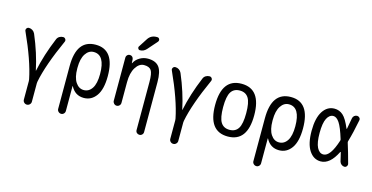

<svg xmlns="http://www.w3.org/2000/svg" viewBox="-92 -1221 3683 1900"><g transform="rotate(15 1750.0 -270.5)"><path d="M206.1 -28.3Q169.9 -210.9 47.9 -478.5Q41 -492.2 49.3 -505.9Q57.6 -519.5 74.2 -519.5Q93.8 -519.5 110.8 -508.3Q127.9 -497.1 136.7 -477.5Q212.9 -297.9 248 -128.9Q248 -127 249 -127Q250 -127 250 -128.9Q285.2 -298.8 361.3 -480.5Q369.1 -499 386.2 -509.3Q403.3 -519.5 423.8 -519.5Q439.5 -519.5 448.2 -506.3Q457 -493.2 450.2 -478.5Q389.6 -344.7 349.1 -230Q308.6 -115.2 292 -28.3Q290 -16.6 290 -10.7V178.7Q290 195.3 277.8 207.5Q265.6 219.7 249 219.7Q232.4 219.7 220.2 208Q208 196.3 208 178.7V-10.7Q208 -18.6 206.1 -28.3Z M638.7 -264.6V-254.9Q638.7 -164.1 671.4 -114.7Q704.1 -65.4 754.9 -65.4Q807.6 -65.4 839.4 -113.8Q871.1 -162.1 871.1 -259.8Q871.1 -455.1 754.9 -455.1Q704.1 -455.1 671.4 -405.3Q638.7 -355.5 638.7 -264.6ZM559.6 179.7V-259.8Q559.6 -529.3 754.9 -529.8Q950.2 -530.3 950.2 -259.8Q950.2 -125 901.9 -57.6Q853.5 9.8 775.4 9.8Q685.5 9.8 641.6 -74.2Q641.6 -75.2 639.6 -75.2Q638.7 -75.2 638.7 -74.2V179.7Q638.7 196.3 627.4 208Q616.2 219.7 600.1 219.7Q584 219.7 571.8 208Q559.6 196.3 559.6 179.7Z M1070.3 -40V-483.4Q1070.3 -498 1081.1 -508.8Q1091.8 -519.5 1107.4 -519.5Q1123 -519.5 1133.3 -509.3Q1143.6 -499 1144.5 -483.4L1146.5 -446.3Q1146.5 -445.3 1147.5 -445.3Q1149.4 -445.3 1149.4 -446.3Q1168 -484.4 1206.5 -507.3Q1245.1 -530.3 1290 -530.3Q1369.1 -530.3 1404.8 -484.9Q1440.4 -439.5 1440.4 -330.1V181.6Q1440.4 197.3 1429.2 208.5Q1418 219.7 1401.9 219.7Q1385.7 219.7 1374.5 209Q1363.3 198.2 1363.3 181.6V-311.5Q1363.3 -399.4 1343.3 -429.2Q1323.2 -459 1269.5 -459Q1219.7 -459 1184.6 -402.8Q1149.4 -346.7 1149.4 -252V-40Q1149.4 -23.4 1137.7 -11.7Q1126 0 1109.9 0Q1093.8 0 1082 -12.2Q1070.3 -24.4 1070.3 -40ZM1323.2 -759.8Q1339.8 -759.8 1346.2 -745.6Q1352.5 -731.4 1341.8 -717.8L1255.9 -620.1Q1228.5 -589.8 1190.4 -589.8Q1177.7 -589.8 1171.4 -602.1Q1165 -614.3 1171.9 -624L1228.5 -711.9Q1258.8 -759.8 1317.4 -759.8Z M1706.1 -28.3Q1669.9 -210.9 1547.9 -478.5Q1541 -492.2 1549.3 -505.9Q1557.6 -519.5 1574.2 -519.5Q1593.8 -519.5 1610.8 -508.3Q1627.9 -497.1 1636.7 -477.5Q1712.9 -297.9 1748 -128.9Q1748 -127 1749 -127Q1750 -127 1750 -128.9Q1785.2 -298.8 1861.3 -480.5Q1869.1 -499 1886.2 -509.3Q1903.3 -519.5 1923.8 -519.5Q1939.5 -519.5 1948.2 -506.3Q1957 -493.2 1950.2 -478.5Q1889.6 -344.7 1849.1 -230Q1808.6 -115.2 1792 -28.3Q1790 -16.6 1790 -10.7V178.7Q1790 195.3 1777.8 207.5Q1765.6 219.7 1749 219.7Q1732.4 219.7 1720.2 208Q1708 196.3 1708 178.7V-10.7Q1708 -18.6 1706.1 -28.3Z M2339.4 -415.5Q2310.5 -460.9 2250 -460.9Q2189.5 -460.9 2160.6 -415.5Q2131.8 -370.1 2131.8 -260.3Q2131.8 -150.4 2160.6 -104.5Q2189.5 -58.6 2250 -58.6Q2310.5 -58.6 2339.4 -104.5Q2368.2 -150.4 2368.2 -260.3Q2368.2 -370.1 2339.4 -415.5ZM2450.2 -260.3Q2450.2 9.8 2250 9.8Q2049.8 9.8 2049.8 -260.3Q2049.8 -530.3 2250 -530.3Q2450.2 -530.3 2450.2 -260.3Z M2638.7 -264.6V-254.9Q2638.7 -164.1 2671.4 -114.7Q2704.1 -65.4 2754.9 -65.4Q2807.6 -65.4 2839.4 -113.8Q2871.1 -162.1 2871.1 -259.8Q2871.1 -455.1 2754.9 -455.1Q2704.1 -455.1 2671.4 -405.3Q2638.7 -355.5 2638.7 -264.6ZM2559.6 179.7V-259.8Q2559.6 -529.3 2754.9 -529.8Q2950.2 -530.3 2950.2 -259.8Q2950.2 -125 2901.9 -57.6Q2853.5 9.8 2775.4 9.8Q2685.5 9.8 2641.6 -74.2Q2641.6 -75.2 2639.6 -75.2Q2638.7 -75.2 2638.7 -74.2V179.7Q2638.7 196.3 2627.4 208Q2616.2 219.7 2600.1 219.7Q2584 219.7 2571.8 208Q2559.6 196.3 2559.6 179.7Z M3210 -457Q3168.9 -457 3144.5 -409.2Q3120.1 -361.3 3120.1 -259.8Q3120.1 -160.2 3144.5 -111.8Q3168.9 -63.5 3210 -63.5Q3281.2 -63.5 3336.9 -238.3Q3339.8 -246.1 3336.9 -253.9Q3301.8 -369.1 3272 -413.1Q3242.2 -457 3210 -457ZM3202.1 9.8Q3128.9 9.8 3083.5 -59.1Q3038.1 -127.9 3038.1 -259.8Q3038.1 -390.6 3083 -460.4Q3127.9 -530.3 3202.1 -530.3Q3252 -530.3 3289.6 -497.1Q3327.1 -463.9 3366.2 -370.1Q3369.1 -364.3 3371.1 -370.1Q3381.8 -422.9 3391.6 -482.4Q3394.5 -499 3407.2 -509.3Q3419.9 -519.5 3435.5 -519.5Q3450.2 -519.5 3460.4 -508.3Q3470.7 -497.1 3467.8 -482.4Q3442.4 -350.6 3414.1 -254.9Q3411.1 -246.1 3414.1 -238.3Q3441.4 -153.3 3471.7 -39.1Q3475.6 -25.4 3466.8 -12.7Q3458 0 3443.4 0Q3426.8 0 3412.6 -11.2Q3398.4 -22.5 3393.6 -39.1Q3391.6 -46.9 3383.8 -80.6Q3376 -114.3 3372.1 -129.9Q3371.1 -131.8 3369.1 -131.8Q3367.2 -131.8 3366.2 -129.9Q3296.9 9.8 3202.1 9.8Z"/></g></svg>

Font: Rounded Mgen+ 2m regular
Style: Regular
Weight: 400
Designer: [Source Han Sans]
Ryoko NISHIZUKA  (kana & ideographs); Paul D. Hunt (Latin, Greek & Cyrillic); Wenlong ZHANG  (bopomofo
Version: Version 1.059.20150602